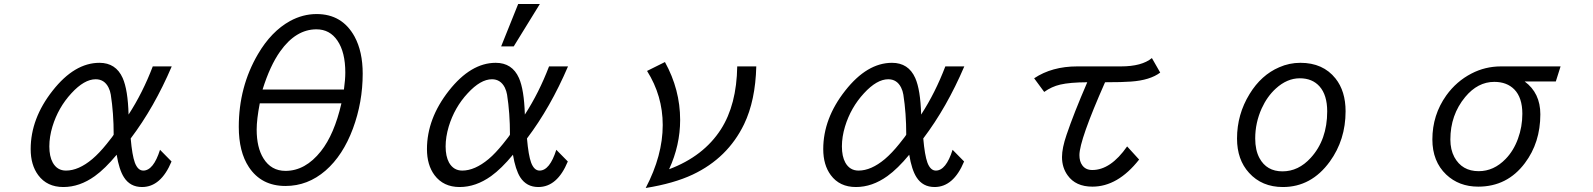

<svg xmlns="http://www.w3.org/2000/svg" viewBox="-20 -900 8040 969"><path d="M845.7 -85Q792 43.9 696.8 43.9Q636.7 43.9 605.5 -5.4Q581.1 -43.5 568.8 -119.1Q510.3 -48.3 458.5 -11.2Q381.8 43.9 299.8 43.9Q217.3 43.9 172.9 -16.1Q134.8 -67.4 134.8 -147.5Q134.8 -301.8 245.6 -442.4Q356 -583 481.9 -583Q564.9 -583 599.1 -506.3Q625.5 -446.8 628.9 -321.8Q700.2 -431.6 751 -564.9H846.7Q758.3 -357.9 639.6 -201.2Q647 -116.2 660.6 -79.1Q675.8 -39.1 703.1 -39.1Q754.4 -39.1 787.6 -144ZM553.7 -220.7Q553.7 -329.1 539.1 -422.4Q536.1 -441.4 527.8 -458Q506.8 -500 462.9 -500Q405.3 -500 340.3 -429.2Q273.9 -357.4 244.6 -261.2Q229 -209.5 229 -161.1Q229 -110.8 246.1 -79.6Q268.6 -39.1 313 -39.1Q376.5 -39.1 445.8 -97.2Q481.4 -127.4 518.6 -173.8Q553.7 -217.3 553.7 -220.7Z M1578.1 -829.1Q1707 -829.1 1769.5 -715.3Q1810.5 -639.6 1810.5 -528.3Q1810.5 -384.3 1761.2 -251Q1710.9 -115.7 1623 -39.1Q1533.2 38.6 1420.9 38.6Q1298.8 38.6 1235.8 -57.1Q1185.1 -133.8 1185.1 -259.8Q1185.1 -461.4 1281.7 -626.5Q1349.1 -741.7 1443.8 -793.9Q1508.3 -829.1 1578.1 -829.1ZM1305.2 -448.2H1715.8Q1722.7 -498.5 1722.7 -533.7Q1722.7 -636.7 1683.1 -694.8Q1644.5 -752 1577.1 -752Q1473.1 -752 1394 -640.6Q1342.8 -568.8 1305.2 -448.2ZM1291 -378.4Q1275.4 -297.4 1275.4 -246.1Q1275.4 -155.3 1309.6 -100.6Q1348.6 -37.6 1420.9 -37.6Q1521 -37.6 1599.6 -136.7Q1667 -221.7 1703.1 -378.4Z M2509.3 -666 2595.2 -879.9H2704.6L2572.8 -666ZM2787.6 -144 2845.7 -85Q2792.5 43.9 2696.8 43.9Q2637.2 43.9 2605.5 -5.4Q2581.5 -43.5 2568.8 -119.1Q2510.7 -48.8 2458.5 -11.2Q2381.3 43.9 2299.8 43.9Q2217.8 43.9 2172.9 -16.1Q2134.8 -67.4 2134.8 -147.5Q2134.8 -301.3 2245.6 -442.4Q2356.4 -583 2481.9 -583Q2564.9 -583 2599.1 -506.3Q2625 -447.8 2628.9 -321.8Q2664.6 -377 2695.1 -437.7Q2725.6 -498.5 2751 -564.9H2846.7Q2757.8 -357.4 2639.6 -201.2Q2647 -115.7 2660.6 -79.1Q2675.8 -39.1 2703.1 -39.1Q2754.4 -39.1 2787.6 -144ZM2553.7 -220.7Q2553.7 -329.6 2539.1 -422.4Q2536.1 -440.4 2527.8 -458Q2506.3 -500 2462.9 -500Q2405.3 -500 2340.3 -429.2Q2273.9 -357.9 2244.6 -261.2Q2229 -208.5 2229 -161.1Q2229 -111.3 2246.1 -79.6Q2269 -39.1 2313 -39.1Q2376 -39.1 2445.8 -97.2Q2463.9 -112.3 2481.9 -131.6Q2500 -150.9 2518.6 -173.8Q2553.7 -217.3 2553.7 -220.7Z M3796.9 -564.9Q3792.5 -392.1 3735.4 -273.4Q3652.8 -102.5 3476.1 -19Q3380.9 25.9 3238.8 48.8Q3324.7 -115.2 3324.7 -269Q3324.7 -416.5 3245.6 -542L3335.9 -586.9Q3412.6 -447.8 3412.6 -294.9Q3412.6 -167 3356.9 -45.9Q3530.8 -111.3 3618.2 -247.1Q3697.8 -371.1 3700.7 -564.9Z M4845.7 -85Q4792 43.9 4696.8 43.9Q4636.7 43.9 4605.5 -5.4Q4581.1 -43.5 4568.8 -119.1Q4510.3 -48.3 4458.5 -11.2Q4381.8 43.9 4299.8 43.9Q4217.3 43.9 4172.9 -16.1Q4134.8 -67.4 4134.8 -147.5Q4134.8 -301.8 4245.6 -442.4Q4356 -583 4481.9 -583Q4564.9 -583 4599.1 -506.3Q4625.5 -446.8 4628.9 -321.8Q4700.2 -431.6 4751 -564.9H4846.7Q4758.3 -357.9 4639.6 -201.2Q4647 -116.2 4660.6 -79.1Q4675.8 -39.1 4703.1 -39.1Q4754.4 -39.1 4787.6 -144ZM4553.7 -220.7Q4553.7 -329.1 4539.1 -422.4Q4536.1 -441.4 4527.8 -458Q4506.8 -500 4462.9 -500Q4405.3 -500 4340.3 -429.2Q4273.9 -357.4 4244.6 -261.2Q4229 -209.5 4229 -161.1Q4229 -110.8 4246.1 -79.6Q4268.6 -39.1 4313 -39.1Q4376.5 -39.1 4445.8 -97.2Q4481.4 -127.4 4518.6 -173.8Q4553.7 -217.3 4553.7 -220.7Z M5199.2 -504.9Q5289.1 -564.9 5417 -564.9H5637.2Q5742.7 -564.9 5793.5 -606.9L5835.4 -533.7Q5784.2 -495.1 5688 -488.3Q5645 -484.9 5557.1 -484.9Q5427.7 -192.4 5427.7 -117.2Q5427.7 -85 5442.4 -65.4Q5459.5 -42 5492.7 -42Q5585.4 -42 5668.5 -161.1L5729 -94.7Q5621.6 42 5493.2 42Q5408.7 42 5368.2 -15.1Q5339.8 -54.2 5339.8 -107.4Q5339.8 -152.8 5362.8 -219.7Q5398.9 -326.7 5467.3 -484.9Q5379.4 -484.4 5331.1 -473.1Q5287.1 -462.9 5250 -436Z M6543 -583Q6657.2 -583 6720.2 -503.9Q6771 -439.9 6771 -338.4Q6771 -194.3 6691.4 -84.5Q6598.1 43.9 6454.6 43.9Q6348.6 43.9 6283.7 -27.8Q6223.1 -94.2 6223.1 -200.7Q6223.1 -322.8 6286.6 -425.8Q6345.2 -521.5 6436 -560.5Q6486.8 -583 6543 -583ZM6540 -504.9Q6475.6 -504.9 6418.9 -453.1Q6375 -413.1 6347.7 -353Q6314.9 -280.3 6314.9 -201.2Q6314.9 -142.1 6336.4 -102.1Q6372.6 -35.2 6452.6 -35.2Q6533.2 -35.2 6595.2 -103.5Q6678.2 -194.3 6678.2 -337.9Q6678.2 -420.4 6639.6 -463.9Q6603 -504.9 6540 -504.9Z M7856 -564.9 7832 -488.8H7674.8Q7753.9 -430.7 7753.9 -323.2Q7753.9 -180.2 7675.8 -76.7Q7586.9 42 7440.4 42Q7343.3 42 7278.8 -19Q7209 -85.4 7209 -196.3Q7209 -319.8 7279.3 -418.5Q7330.6 -489.7 7406.2 -528.8Q7475.6 -564.9 7555.2 -564.9ZM7521.5 -486.8Q7438 -486.8 7374.5 -410.2Q7299.8 -319.8 7299.8 -195.8Q7299.8 -145 7319.8 -107.4Q7358.4 -36.1 7442.9 -36.1Q7519 -36.1 7578.6 -97.7Q7619.1 -139.2 7641.1 -200.2Q7663.1 -260.3 7663.1 -325.7Q7663.1 -407.2 7622.6 -448.7Q7585 -486.8 7521.5 -486.8Z"/></svg>

Font: BIZ UDPGothic
Style: Regular
Weight: 400
Designer: TypeBank Co., Ltd.
Foundry: Morisawa Inc.
Version: Version 1.051